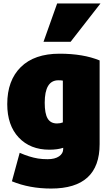

<svg xmlns="http://www.w3.org/2000/svg" viewBox="-20 -869 634 1112"><path d="M557 -34Q557 223 276 223Q151 223 49 181L94 16Q151 41 200 49Q224 53 256 53Q298 53 322 36.5Q346 20 346 -6V-13Q313 -2 266 -2Q155 -2 88.5 -72.5Q22 -143 22 -266Q22 -403 100.5 -480.5Q179 -558 325 -558Q462 -558 557 -519ZM344 -160V-402Q337 -404 318 -404Q239 -404 239 -274Q239 -211 256 -182.5Q273 -154 310 -154Q329 -154 344 -160ZM389 -627H232L311 -849H562Z"/></svg>

Font: Repo
Style: ExtraBlack
Weight: 1000
Designer: Stefan Peev
Foundry: Context Ltd
Version: Version 001.000